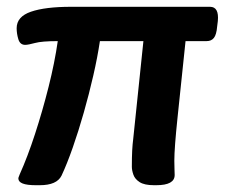

<svg xmlns="http://www.w3.org/2000/svg" viewBox="-20 -543 662 565"><path d="M85 2Q34 2 34 -18Q34 -20 35.5 -23.5Q37 -27 38 -30Q61 -81 83 -148.5Q105 -216 123 -287.5Q141 -359 150 -422Q103 -422 83 -416.5Q63 -411 54 -411Q39 -411 34 -427.5Q29 -444 29 -460Q29 -494 71 -508.5Q113 -523 189 -523H598Q625 -523 621 -481L619 -465Q617 -441 609.5 -431.5Q602 -422 588 -422H526Q512 -288 502.5 -197.5Q493 -107 493 -70Q493 -55 493.5 -44.5Q494 -34 494 -28Q494 2 440 2H433Q405 2 391 -7Q377 -16 372.5 -29Q368 -42 368 -52Q368 -81 369 -100Q370 -119 372 -134L402 -422H274Q267 -375 254.5 -320.5Q242 -266 226.5 -211.5Q211 -157 194 -108.5Q177 -60 161 -26Q147 2 97 2Z"/></svg>

Font: Asap SemiBold
Style: Italic
Weight: 600
Italic angle: -6°
Designer: Pablo Cosgaya
Foundry: Omnibus-Type
Version: Version 3.001; ttfautohint (v1.8.3)